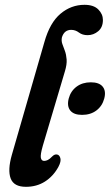

<svg xmlns="http://www.w3.org/2000/svg" viewBox="-20 -748 445 778"><path d="M322.5 -728.5Q359.5 -728.5 378.2 -709.8Q397 -691 397 -667Q397 -637.5 378 -621.5Q359 -605.5 335 -605.5Q314 -605.5 299.8 -616.2Q285.5 -627 268.5 -627Q240.5 -627 231 -597Q228 -583 232.5 -570.2Q237 -557.5 242.8 -542.2Q248.5 -527 250 -507Q251.5 -487 243 -459L153.5 -157.5Q143 -121 145.5 -108.5Q148 -96 159 -96Q166 -96 173.8 -99.8Q181.5 -103.5 192 -114.5Q201 -123.5 210.5 -122Q220.5 -121 224.5 -107.5Q228.5 -94 216.5 -71.5Q195.5 -33.5 162 -12.2Q128.5 9 85 9Q36 9 23.2 -25Q10.5 -59 28 -120.5L160 -578Q182 -656 225 -692.2Q268 -728.5 322.5 -728.5ZM312.5 -282.5Q279 -282.5 264.8 -300.2Q250.5 -318 258.5 -349Q266.5 -379 290.2 -396.8Q314 -414.5 348 -414.5Q382 -414.5 396.2 -396.8Q410.5 -379 402.5 -349Q394.5 -318.5 370.8 -300.5Q347 -282.5 312.5 -282.5Z"/></svg>

Font: Fraunces 144pt SuperSoft SemiBold
Style: Italic
Weight: 600
Italic angle: -16°
Version: Version 1.000;[b76b70a41]